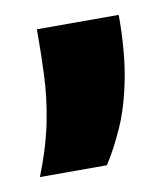

<svg xmlns="http://www.w3.org/2000/svg" viewBox="-65 -144 257 305"><g transform="rotate(-10 63.5 8.0)"><path d="M-23 124Q-5 78 2.5 40Q10 2 11.5 -33.5Q13 -69 13 -108H145Q145 -49 136.5 -5.5Q128 38 114 69.5Q100 101 85 124Z"/></g></svg>

Font: Bricolage Grotesque 72pt Condensed ExtraBold
Style: Regular
Weight: 800
Width: 3
Designer: Mathieu Triay
Foundry: Atelier Triay
Version: Version 1.001;gftools[0.9.33.dev8+g029e19f]